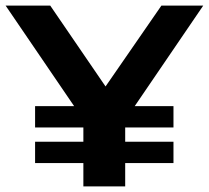

<svg xmlns="http://www.w3.org/2000/svg" viewBox="-32 -664 744 684"><path d="M448 -286H586V-210H414V-159H586V-83H414V0H265V-83H93V-159H265V-210H93V-286H232L-12 -644H147L344 -356L543 -644H692Z"/></svg>

Font: Montserrat Ace
Style: Bold
Weight: 700
Designer: Julieta Ulanovsky
Foundry: Julieta Ulanovsky
Version: Version 1